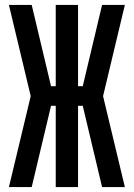

<svg xmlns="http://www.w3.org/2000/svg" viewBox="-20 -755 540 775"><path d="M484 0H392L314 -328H295V0H205V-328H186Q167 -246 147 -164Q127 -82 108 0H16L104 -367L16 -735H108L186 -407H205V-735H295V-407H314L392 -735H484L396 -367Z"/></svg>

Font: Iosevka Term Semibold
Style: Regular
Weight: 600
Monospace: yes
Designer: Belleve Invis
Foundry: Belleve Invis
Version: Version 31.4.0